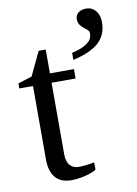

<svg xmlns="http://www.w3.org/2000/svg" viewBox="-82 -762 591 826"><g transform="rotate(-10 213.5 -349.0)"><path d="M163.1 9.8Q116.2 9.8 93 -18.1Q69.8 -45.9 69.8 -96.2V-418H9.8V-439.9L70.8 -459L120.1 -563H150.9V-459H255.9V-418H150.9V-105Q150.9 -73.2 165.3 -57.1Q179.7 -41 203.1 -41Q231.4 -41 272 -48.8V-17.1Q254.9 -5.4 222.7 2.2Q190.4 9.8 163.1 9.8ZM409.7 -636.7Q409.7 -583.5 374.8 -550Q339.8 -516.6 260.3 -498.5V-529.3Q293 -536.6 312.5 -546.9Q332 -557.1 341.3 -568.8Q350.6 -580.6 350.6 -599.6Q350.6 -607.9 343.5 -614Q336.4 -620.1 327.9 -627Q319.3 -633.8 312.3 -643.3Q305.2 -652.8 305.2 -668Q305.2 -686.5 318.6 -696.5Q332 -706.5 353 -706.5Q377.4 -706.5 393.6 -687.5Q409.7 -668.5 409.7 -636.7Z"/></g></svg>

Font: Times New Roman
Style: Regular
Weight: 400
Designer: Steve Matteson
Foundry: Ascender Corporation
Version: Version 2.00.3